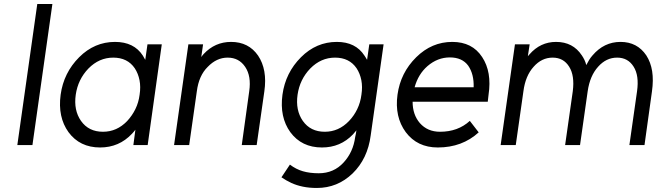

<svg xmlns="http://www.w3.org/2000/svg" viewBox="-20 -720 3272 953"><path d="M165 -700 66 0H141L240 -700Z M712 -500 701 -423Q698 -428 695 -433.5Q692 -439 689 -444Q645 -512 551 -512Q449 -512 373 -436Q296 -359 281 -250Q266 -139 320 -64Q376 12 477 12Q571 12 635 -56Q639 -60 643.5 -65.5Q648 -71 652 -76L642 0H713L783 -500ZM542 -434Q613 -434 649 -381Q666 -355 672.5 -322Q679 -289 673 -250Q668 -211 652 -178.5Q636 -146 611 -119Q560 -66 491 -66Q420 -66 382 -120Q345 -173 356 -250Q367 -326 419 -380Q472 -434 542 -434Z M1254 0 1292 -266Q1300 -321 1292 -365.5Q1284 -410 1261 -444Q1214 -512 1127 -512Q1047 -512 991 -452Q988 -449 985 -445Q982 -441 979 -437L988 -500H915L844 0H919L957 -267Q967 -345 1011 -388Q1055 -434 1110 -434Q1166 -434 1197 -388Q1228 -342 1217 -267L1180 0Z M1652 -512Q1550 -512 1474 -436Q1397 -359 1382 -250Q1367 -139 1421 -64Q1477 12 1578 12Q1670 12 1732 -53Q1736 -58 1740.5 -63Q1745 -68 1749 -73Q1748 -63 1746.5 -56.5Q1745 -50 1743 -40Q1738 -2 1723.5 29.5Q1709 61 1686 86Q1637 140 1562 140Q1518 140 1483.5 130Q1449 120 1419 97L1377 160Q1400 176 1426 188Q1452 200 1483.5 206.5Q1515 213 1553 213Q1655 213 1730 141Q1805 68 1820 -48L1884 -500H1813L1802 -423Q1799 -428 1795.5 -434Q1792 -440 1789 -444Q1745 -512 1652 -512ZM1643 -434Q1714 -434 1750 -381Q1767 -355 1773.5 -322Q1780 -289 1774 -250Q1769 -211 1753 -178Q1737 -145 1712 -119Q1661 -66 1592 -66Q1521 -66 1483 -120Q1446 -173 1457 -250Q1468 -326 1520 -380Q1573 -434 1643 -434Z M2401 -215 2405 -250Q2422 -363 2373 -437Q2324 -512 2225 -512Q2123 -512 2046 -436Q1968 -359 1953 -250Q1938 -140 1994 -64Q2051 12 2153 12Q2274 12 2356 -63L2312 -120Q2253 -66 2164 -66Q2102 -66 2064 -109Q2046 -130 2037 -156.5Q2028 -183 2028 -215ZM2213 -435Q2274 -435 2304 -394Q2333 -352 2331 -287H2038Q2056 -352 2102 -392Q2152 -435 2213 -435Z M3179 0 3216 -266Q3224 -322 3217 -366.5Q3210 -411 3188 -445Q3143 -512 3060 -512Q2978 -512 2921 -445Q2912 -435 2904.5 -423Q2897 -411 2890 -397Q2887 -410 2881 -422.5Q2875 -435 2868 -445Q2824 -512 2740 -512Q2662 -512 2608 -450Q2606 -448 2604 -445.5Q2602 -443 2600 -441L2609 -500H2536L2465 0H2540L2578 -267Q2588 -344 2629 -389Q2669 -434 2723 -434Q2777 -434 2805 -389Q2833 -345 2823 -267L2785 0H2859L2897 -267Q2908 -344 2949 -389Q2989 -434 3043 -434Q3097 -434 3125 -389Q3153 -345 3142 -267L3104 0Z"/></svg>

Font: Unageo
Style: Regular-Italic
Weight: 400
Designer: Richard Sepsi
Foundry: Richard Sepsi
Version: Version 2.000